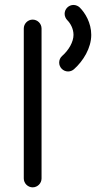

<svg xmlns="http://www.w3.org/2000/svg" viewBox="-20 -766 396 792"><path d="M151.4 -29.8V-648.4C151.4 -668.5 134.8 -685.1 114.7 -685.1C94.7 -685.1 78.1 -668.5 78.1 -648.4V-29.8C78.1 -9.8 94.7 6.8 114.7 6.8C134.8 6.8 151.4 -9.8 151.4 -29.8ZM257.3 -683.1C270.5 -669.9 283.2 -647.5 283.2 -622.1C283.2 -593.3 263.7 -559.1 236.3 -535.2C228.5 -528.3 224.1 -518.6 224.1 -507.8C224.1 -487.8 240.7 -471.2 260.7 -471.2C270 -471.2 278.3 -474.6 285.2 -480.5C323.2 -514.2 356.4 -567.9 356.4 -622.1C356.4 -671.9 331.1 -712.9 309.1 -734.9C303.2 -740.7 293.5 -745.6 283.2 -745.6C263.2 -745.6 246.6 -729 246.6 -709C246.6 -698.7 251.5 -689 257.3 -683.1Z"/></svg>

Font: Velvelyne
Style: Regular
Weight: 400
Designer: Manon Van der Borght et Mariel Nils
Foundry: Velvetyne
Version: Version 1.070;Glyphs 3.3.1 (3343)